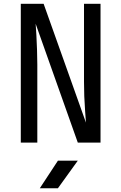

<svg xmlns="http://www.w3.org/2000/svg" viewBox="-20 -750 639 1010"><path d="M189.5 240.2 284.7 95.2H389.2L284.7 240.2ZM89.4 0V-730H209.5L432.1 -105Q430.2 -129.9 427.7 -166.5Q425.3 -203.1 423.3 -243.7Q421.9 -284.2 421.9 -319.8V-730H508.8V0H389.2L167.5 -625Q169.4 -601.1 171.4 -564.5Q173.3 -527.8 174.8 -487.3Q176.3 -446.8 176.3 -410.2V0Z"/></svg>

Font: UDEV Gothic 35
Style: Regular
Weight: 400
Version: v2.1.0; ttfautohint (v1.8.4.7-5d5b-dirty) -l 6 -r 45 -G 200 